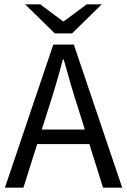

<svg xmlns="http://www.w3.org/2000/svg" viewBox="-20 -861 584 881"><path d="M2.6 0 224.5 -656.3H318.8L540.7 0H452.7L338 -366.6Q320.1 -421.7 304 -476.5Q288 -531.3 272.4 -588H268.4Q253.5 -530.7 237.4 -476.2Q221.4 -421.7 203.5 -366.6L87.4 0ZM119.4 -199.8V-266.5H421.6V-199.8ZM231.6 -707.6 95.3 -841H164.6L269 -763.3H273L377.5 -841H446.8L310.5 -707.6Z"/></svg>

Font: Source Sans 3
Style: Regular
Weight: 200
Designer: Paul D. Hunt
Foundry: Adobe
Version: Version 3.046;hotconv 1.0.118;makeotfexe 2.5.65603